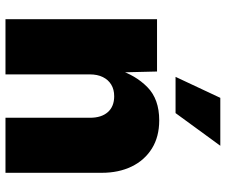

<svg xmlns="http://www.w3.org/2000/svg" viewBox="-80 -724 804 683"><g transform="rotate(90 321.5 -382.0)"><path d="M244.1 -299.3V0H47.9V-539.1H233.9L237.3 -398.9H227.1Q246.6 -462.4 289.3 -504.6Q332 -546.9 407.7 -546.9Q465.8 -546.9 507.6 -521Q549.3 -495.1 571.8 -449Q594.2 -402.8 594.2 -342.8V0H398.4V-300.8Q398.4 -341.3 378.4 -364Q358.4 -386.7 321.8 -386.7Q297.9 -386.7 280.5 -376.2Q263.2 -365.7 253.7 -346.4Q244.1 -327.1 244.1 -299.3ZM252.9 -605 327.6 -764.2H498L381.8 -605Z"/></g></svg>

Font: Inter 18pt Black
Style: Regular
Weight: 900
Designer: Rasmus Andersson
Foundry: rsms
Version: Version 4.001;git-66647c0bb